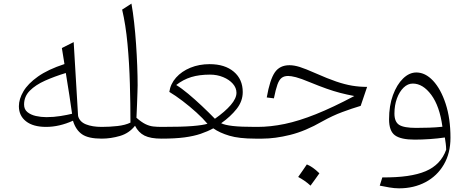

<svg xmlns="http://www.w3.org/2000/svg" viewBox="-20 -756 2548 1047"><path d="M331.5 -406.7 317.4 -494.1 381.8 -526.4 405.8 -123.5Q414.1 -91.8 448.7 -77.9Q483.4 -64 534.2 -64H534.7V0H534.2Q461.9 0 427.5 -23.7Q393.1 -47.4 377.9 -97.7Q303.2 -64 231.4 -64Q160.6 -64 121.8 -94.5Q83 -125 83 -176.8Q83 -215.8 107.7 -257.8Q132.3 -299.8 187 -338.6Q241.7 -377.4 331.5 -406.7ZM338.9 -357.9Q277.8 -339.4 225.8 -316.2Q173.8 -293 142.6 -261.5Q111.3 -230 111.3 -186Q111.3 -159.7 129.4 -144.8Q147.5 -129.9 175.5 -123.5Q203.6 -117.2 232.9 -117.2Q272.9 -117.2 310.3 -123.3Q347.7 -129.4 373 -135.7Q366.2 -186 358.4 -235.6Q350.6 -285.2 338.9 -357.9Z M696.8 -736.3Q705.1 -690.4 711.4 -633.5Q717.8 -576.7 721.9 -516.1Q726.1 -455.6 728.3 -397.5Q730.5 -339.4 730.5 -291Q730.5 -279.8 729.5 -252Q728.5 -224.1 727.3 -187.7Q726.1 -151.4 724.1 -113.8Q751.5 -89.8 772.9 -79.3Q794.4 -68.8 815.2 -66.4Q835.9 -64 860.8 -64H861.3V0H860.8Q800.8 0 767.8 -16.6Q734.9 -33.2 716.3 -70.3Q684.1 -29.3 634 -14.6Q584 0 534.7 0Q520 0 520 -30.8V-33.2Q520 -64 534.7 -64Q578.1 -64 620.8 -68.8Q663.6 -73.7 691.4 -87.4Q691.4 -189.5 688.2 -300.5Q685.1 -411.6 675.3 -516.4Q665.5 -621.1 646 -703.6Z M1123 -406.2Q1206.1 -406.2 1254.9 -365Q1303.7 -323.7 1303.7 -253.9Q1303.7 -204.1 1270.3 -161.9Q1236.8 -119.6 1186 -84Q1205.1 -74.2 1248.5 -69.1Q1292 -64 1372.1 -64H1372.6V0H1372.1Q1283.7 0 1230.7 -15.9Q1177.7 -31.7 1143.1 -56.2Q1111.8 -39.1 1074.5 -26.4Q1037.1 -13.7 986.1 -6.8Q935.1 0 861.3 0Q846.7 0 846.7 -30.8V-33.2Q846.7 -64 861.3 -64Q972.2 -64 1029.1 -68.6Q1085.9 -73.2 1111.3 -81.1Q1086.9 -110.4 1051 -142.8Q1015.1 -175.3 976.1 -205.1Q937 -234.9 903.3 -254.9Q909.7 -298.8 940.2 -333Q970.7 -367.2 1018.3 -386.7Q1065.9 -406.2 1123 -406.2ZM1125 -349.1Q1066.9 -349.1 1022.9 -335.7Q979 -322.3 940.9 -292.5Q970.7 -274.4 1006.8 -244.1Q1043 -213.9 1080.6 -178.5Q1118.2 -143.1 1151.9 -108.4Q1207 -147 1238.3 -183.3Q1269.5 -219.7 1269.5 -250Q1269.5 -276.9 1249.8 -299.3Q1230 -321.8 1197 -335.4Q1164.1 -349.1 1125 -349.1Z M1558.6 -400.4Q1583.5 -400.4 1614.3 -390.9Q1645 -381.3 1702.1 -356Q1766.1 -327.6 1813.2 -311.5Q1860.4 -295.4 1900.1 -288.8Q1939.9 -282.2 1981.9 -282.2L1946.8 -178.7Q1899.4 -164.6 1846.7 -145Q1793.9 -125.5 1737.8 -94.2Q1645.5 -41 1562.7 -20.5Q1480 0 1410.6 0H1372.6Q1357.9 0 1357.9 -30.8V-33.2Q1357.9 -64 1372.6 -64H1383.8Q1455.1 -64 1532.5 -80.1Q1609.9 -96.2 1702.6 -133.3Q1795.4 -170.4 1912.1 -232.4Q1870.6 -240.2 1835 -249.5Q1799.3 -258.8 1760.7 -272.5Q1722.2 -286.1 1670.9 -307.1Q1620.6 -328.1 1593.8 -335Q1566.9 -341.8 1551.3 -341.8Q1529.8 -341.8 1516.1 -331.5Q1502.4 -321.3 1492.9 -294.9Q1483.4 -268.6 1473.6 -219.7L1434.6 -224.6Q1451.7 -321.8 1478.5 -361.1Q1505.4 -400.4 1558.6 -400.4ZM1653.3 140.6Q1668 146.5 1684.8 158Q1701.7 169.4 1721.7 189Q1710 205.6 1698 222.4Q1686 239.3 1673.3 256.3Q1658.2 242.2 1640.9 230.2Q1623.5 218.3 1606 209Q1618.2 191.9 1629.6 175.3Q1641.1 158.7 1653.3 140.6Z M2156.2 271Q2130.9 271 2102.8 266.1Q2074.7 261.2 2050.8 256.3L2064.9 211.4Q2218.3 212.9 2301.3 177.5Q2384.3 142.1 2413.1 60.1Q2412.6 41.5 2410.6 26.6Q2408.7 11.7 2405.8 -6.3Q2366.2 -0.5 2324 2.4Q2281.7 5.4 2241.2 5.4Q2166 5.4 2133.8 -18.1Q2101.6 -41.5 2101.6 -105.5Q2101.6 -179.7 2122.8 -237.3Q2144 -294.9 2178 -327.9Q2211.9 -360.8 2250.5 -360.8Q2299.3 -360.8 2341.6 -315.7Q2383.8 -270.5 2410.2 -190.2Q2436.5 -109.9 2436.5 -4.9Q2436.5 79.6 2400.1 141.6Q2363.8 203.6 2300.3 237.3Q2236.8 271 2156.2 271ZM2392.6 -64.9Q2377.4 -177.2 2331.8 -238.8Q2286.1 -300.3 2231 -300.3Q2203.6 -300.3 2180.9 -278.3Q2158.2 -256.3 2144.5 -219.2Q2130.9 -182.1 2130.9 -136.7Q2130.9 -91.8 2156.5 -75.2Q2182.1 -58.6 2249 -58.6Q2281.7 -58.6 2319.8 -59.8Q2357.9 -61 2392.6 -64.9Z"/></svg>

Font: Pinar-FD Light
Style: Regular
Weight: 300
Designer: Amin Abedi
Version: Version 2.000